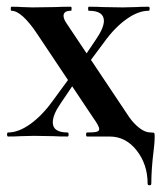

<svg xmlns="http://www.w3.org/2000/svg" viewBox="-20 -406 480 571"><path d="M4 -12Q35 -12 70 -37Q105 -62 136 -105L202 -195L216 -181L160 -98Q137 -65 137 -42Q137 -12 181 -12Q184 -12 184 -6Q184 0 181 0Q154 0 141 -1L81 -2L40 -1Q29 0 4 0Q1 0 1 -6Q1 -12 4 -12ZM209 -205 265 -288Q289 -323 289 -344Q289 -374 244 -374Q242 -374 242 -380Q242 -386 244 -386Q271 -386 285 -385L345 -384L386 -385Q397 -386 422 -386Q425 -386 425 -380Q425 -374 422 -374Q391 -374 356 -349Q321 -324 290 -281L223 -191ZM239 -12Q259 -12 267 -14Q275 -16 275 -22Q275 -27 270 -36Q265 -45 257 -56L92 -303Q45 -374 14 -374Q12 -374 12 -380Q12 -386 14 -386Q35 -386 45 -385L76 -384L146 -385Q162 -386 191 -386Q193 -386 193 -380Q193 -374 191 -374Q169 -374 169 -359Q169 -349 179 -335L364 -58Q378 -38 395 -25Q412 -12 428 -12Q437 -12 438.5 -10.5Q440 -9 440 0Q440 12 439 22Q438 32 437 41Q430 97 430 140Q430 145 424.5 145Q419 145 419 140Q419 83 386.5 41.5Q354 0 306 0H239Q236 0 236 -6Q236 -12 239 -12Z"/></svg>

Font: Cormorant Infant
Style: Bold
Weight: 700
Designer: Christian Thalmann (Catharsis Fonts)
Foundry: Catharsis Fonts
Version: Version 4.000